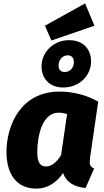

<svg xmlns="http://www.w3.org/2000/svg" viewBox="-20 -1089 613 1128"><path d="M480 -1069 244 -938 282 -851 535 -938ZM386 -853C289 -853 224 -777 224 -700C224 -628 270 -575 351 -575C451 -575 515 -649 515 -728C515 -800 469 -853 386 -853ZM378 -764C400 -764 414 -750 414 -724C414 -694 395 -666 360 -666C338 -666 324 -678 324 -705C324 -732 343 -764 378 -764ZM330 -551C100 -551 18 -350 18 -196C18 -65 79 19 192 19C265 19 314 -20 351 -73C369 -16 422 11 483 15L533 -99C506 -110 505 -128 509 -162L557 -492C485 -533 404 -551 330 -551ZM324 -427C344 -427 357 -424 374 -419L339 -178C312 -134 282 -111 250 -111C222 -111 199 -126 199 -196C199 -295 230 -427 324 -427Z"/></svg>

Font: Fira Sans ExtraBold
Style: Italic
Weight: 800
Italic angle: -8°
Designer: bBox Type GmbH & Carrois Corporate GbR & Edenspiekermann AG
Foundry: bBox Type GmbH & Carrois Corporate GbR & Edenspiekermann AG
Version: Version 4.301;PS 004.301;hotconv 1.0.88;makeotf.lib2.5.64775